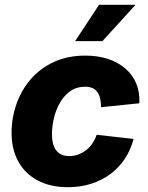

<svg xmlns="http://www.w3.org/2000/svg" viewBox="-20 -779 626 810"><path d="M266.6 10.7Q192.4 10.7 138.9 -17.8Q85.4 -46.4 57.1 -97.9Q28.8 -149.4 28.8 -218.3Q28.8 -280.8 49.1 -339.1Q69.3 -397.5 108.9 -443.8Q148.4 -490.2 206.5 -517.3Q264.6 -544.4 340.3 -544.4Q393.1 -544.4 435.8 -530.3Q478.5 -516.1 509 -489.7Q539.6 -463.4 554.9 -426.3Q570.3 -389.2 567.9 -343.3L406.2 -326.7Q406.2 -346.2 402.8 -362.1Q399.4 -377.9 391.6 -389.4Q383.8 -400.9 370.8 -407Q357.9 -413.1 339.4 -413.1Q302.7 -413.1 276.4 -394.3Q250 -375.5 232.7 -345.2Q215.3 -314.9 207.3 -280Q199.2 -245.1 199.2 -212.9Q199.2 -184.1 207 -163.1Q214.8 -142.1 231.2 -131.3Q247.6 -120.6 272.5 -120.6Q292 -120.6 309.8 -127Q327.6 -133.3 342.8 -145Q357.9 -156.7 369.4 -173.3Q380.9 -189.9 387.7 -210.4L543.5 -192.9Q531.2 -146 506.3 -108.6Q481.4 -71.3 445.6 -44.7Q409.7 -18.1 364.5 -3.7Q319.3 10.7 266.6 10.7ZM296.9 -605.5 397.9 -758.8H551.8L412.1 -605.5Z"/></svg>

Font: Inter 20pt ExtraBold
Style: Italic
Weight: 800
Italic angle: -9.3988°
Version: Version 4.001;git-66647c0bb